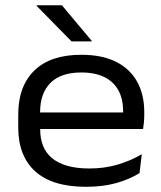

<svg xmlns="http://www.w3.org/2000/svg" viewBox="-20 -709 624 742"><path d="M312.6 12.9Q182 12.9 116.3 -46.6Q50.5 -106.1 50.5 -216.6V-266.3Q50.5 -376.1 113 -436.7Q175.4 -497.3 294.3 -497.3Q374.6 -497.3 428.8 -470Q482.9 -442.6 510.2 -392.9Q537.5 -343.2 537.5 -276V-265.2Q537.5 -251.5 536.3 -237.3Q535 -223 532.9 -210.5H453.8Q455 -228 455.4 -245.8Q455.8 -263.5 455.8 -278.9Q455.8 -326.4 437.6 -359.8Q419.3 -393.2 383.4 -411.1Q347.4 -428.9 294.3 -428.9Q215.1 -428.9 175 -388.6Q135 -348.4 135 -275.7V-248.7L135.4 -239V-207.7Q135.4 -173.9 145.9 -146.6Q156.4 -119.3 179.3 -99.3Q202.1 -79.4 238.5 -68.7Q274.9 -57.9 326.1 -57.9Q383.3 -57.9 433.3 -72.5Q483.2 -87 528 -113L519.2 -40.1Q479.5 -15.3 428 -1.2Q376.5 12.9 312.6 12.9ZM92 -210.5V-274.3H515.4V-210.5ZM219.2 -688.7 334.7 -550.8V-549H256.4L121.5 -686.4V-688.7Z"/></svg>

Font: Anek Gurmukhi Medium SemiExpanded
Style: Regular
Weight: 500
Width: 6
Version: Version 1.003